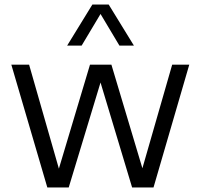

<svg xmlns="http://www.w3.org/2000/svg" viewBox="-20 -828 886 848"><path d="M189 0 30 -542.5H108.5L244 -69.5H236L377.5 -542.5H472L613.5 -69.5H604.5L740.5 -542.5H816L658 0H563.5L419.5 -478.5H428.5L283.5 0ZM276.5 -626.5 388 -808H460L571.5 -626.5H507.5L415.5 -780.5H432.5L340.5 -626.5Z"/></svg>

Font: Encode Sans Condensed Thin
Style: Regular
Weight: 400
Version: Version 3.002